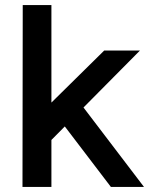

<svg xmlns="http://www.w3.org/2000/svg" viewBox="-20 -740 590 760"><path d="M550 0 310.5 -314.5 534 -540H392.5L183.5 -334V-720H70L69 0H183.5V-186L236.5 -239.5L419 0Z"/></svg>

Font: Hauora
Style: Bold
Weight: 700
Designer: Wayne Shih
Foundry: WCYS
Version: Version 1.001;hotconv 1.0.109;makeotfexe 2.5.65596